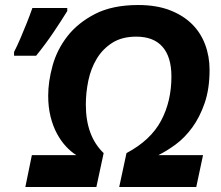

<svg xmlns="http://www.w3.org/2000/svg" viewBox="-20 -745 880 765"><path d="M36 -523V-538Q48 -561 61.5 -592.5Q75 -624 87.5 -655.5Q100 -687 109 -713H248V-701Q224 -662 193 -616Q162 -570 124 -523ZM107 -127H284Q263 -140 243 -161.5Q223 -183 207 -212.5Q191 -242 181.5 -280Q172 -318 172 -364Q172 -420 189.5 -483.5Q207 -547 248.5 -600.5Q290 -654 359 -689.5Q428 -725 531 -725Q602 -725 655 -705Q708 -685 743.5 -650.5Q779 -616 797 -568.5Q815 -521 815 -467Q815 -391 795.5 -334.5Q776 -278 746 -237Q716 -196 680 -169.5Q644 -143 611 -127H789L762 0H455L484 -135Q580 -186 621.5 -263.5Q663 -341 663 -440Q663 -518 627.5 -558.5Q592 -599 523 -599Q466 -599 427.5 -574.5Q389 -550 365.5 -511Q342 -472 332 -424Q322 -376 322 -328Q322 -203 393 -135L364 0H81Z"/></svg>

Font: BC Sans
Style: Bold Italic
Weight: 700
Italic angle: -12°
Designer: Monotype Design Team
Province of B.C.
Foundry: Monotype Imaging Inc.
Version: Version 2.000;GOOG;noto-source:20170915:90ef993387c0